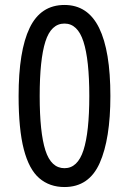

<svg xmlns="http://www.w3.org/2000/svg" viewBox="-20 -744 520 774"><path d="M425 -357Q425 -184 382 -87Q339 10 240 10Q180 10 138.5 -25.5Q97 -61 76 -142Q55 -223 55 -357Q55 -539 99.5 -631.5Q144 -724 240 -724Q334 -724 379.5 -631.5Q425 -539 425 -357ZM140 -357Q140 -210 163 -138Q186 -66 240 -66Q293 -66 316.5 -138.5Q340 -211 340 -357Q340 -503 316.5 -576Q293 -649 240 -649Q186 -649 163 -576.5Q140 -504 140 -357Z"/></svg>

Font: Avrile Sans Condensed
Style: Regular
Weight: 400
Width: 3
Designer: Monotype Design Team
Foundry: Monotype Imaging Inc.
Version: Version 2.001;September 10, 2019;FontCreator 11.5.0.2425 64-